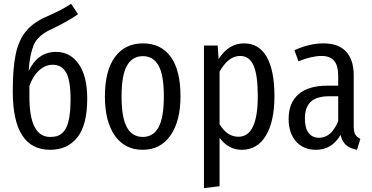

<svg xmlns="http://www.w3.org/2000/svg" viewBox="-20 -761 1921 991"><path d="M269 -493.2Q342.3 -493.2 386.2 -430.7Q430.2 -368.2 430.2 -251Q430.2 -116.2 379.4 -52Q328.6 12.2 238.8 12.2Q45.9 12.2 45.9 -289.1Q45.9 -408.2 60.8 -479.7Q75.7 -551.3 111.3 -596.4Q147 -641.6 212.9 -671.9Q264.2 -694.8 290.8 -708.5Q317.4 -722.2 347.2 -741.2L382.8 -688Q341.3 -656.7 251 -612.8Q225.1 -601.1 208.5 -590.3Q191.9 -579.6 176.5 -563.2Q161.1 -546.9 152.3 -524.7Q143.6 -502.4 137.2 -470.7Q130.9 -439 127.9 -395Q175.8 -493.2 269 -493.2ZM238.8 -54.2Q258.3 -54.2 272.7 -58.1Q287.1 -62 301.3 -74.5Q315.4 -86.9 324.5 -107.7Q333.5 -128.4 338.9 -163.8Q344.2 -199.2 344.2 -248Q344.2 -346.7 321.3 -386.7Q298.3 -426.8 252 -426.8Q214.8 -426.8 183.1 -398.9Q151.4 -371.1 131.8 -317.9V-261.2Q131.8 -54.2 238.8 -54.2Z M717.8 -537.1Q810.5 -537.1 861.1 -468Q911.6 -398.9 911.6 -264.2Q911.6 -135.7 859.9 -61.8Q808.1 12.2 716.8 12.2Q624.5 12.2 573 -60.5Q521.5 -133.3 521.5 -263.2Q521.5 -395.5 573 -466.3Q624.5 -537.1 717.8 -537.1ZM717.8 -471.2Q663.1 -471.2 635.3 -422.1Q607.4 -373 607.4 -263.2Q607.4 -153.8 635 -104Q662.6 -54.2 716.8 -54.2Q771 -54.2 798.3 -103.8Q825.7 -153.3 825.7 -264.2Q825.7 -373.5 798.3 -422.4Q771 -471.2 717.8 -471.2Z M1239.7 -537.1Q1316.9 -537.1 1356.7 -467.3Q1396.5 -397.5 1396.5 -264.2Q1396.5 -134.8 1352.5 -61.3Q1308.6 12.2 1227.5 12.2Q1158.7 12.2 1113.3 -49.8V200.2L1032.7 210V-525.9H1103.5L1108.4 -456.1Q1159.7 -537.1 1239.7 -537.1ZM1210.4 -55.2Q1310.5 -55.2 1310.5 -264.2Q1310.5 -374.5 1288.6 -423.3Q1266.6 -472.2 1219.7 -472.2Q1158.2 -472.2 1113.3 -391.1V-120.1Q1151.9 -55.2 1210.4 -55.2Z M1805.7 -108.9Q1805.7 -80.6 1813.7 -66.9Q1821.8 -53.2 1839.8 -43.9L1822.8 12.2Q1786.6 5.4 1766.4 -12.2Q1746.1 -29.8 1737.8 -64.9Q1693.4 12.2 1610.8 12.2Q1545.4 12.2 1507.6 -31.2Q1469.7 -74.7 1469.7 -147Q1469.7 -230.5 1521 -274.7Q1572.3 -318.8 1669.4 -318.8H1725.6V-369.1Q1725.6 -422.4 1704.6 -447.3Q1683.6 -472.2 1639.6 -472.2Q1589.4 -472.2 1520.5 -444.8L1499.5 -502Q1578.6 -537.1 1649.4 -537.1Q1728 -537.1 1766.8 -494.1Q1805.7 -451.2 1805.7 -373ZM1626.5 -49.8Q1690.9 -49.8 1725.6 -136.2V-264.2H1678.7Q1614.7 -264.2 1584.2 -235.8Q1553.7 -207.5 1553.7 -149.9Q1553.7 -100.1 1572.8 -75Q1591.8 -49.8 1626.5 -49.8Z"/></svg>

Font: Fira Sans Compressed Book
Style: Regular
Weight: 350
Width: 1
Designer: Carrois Corporate & Edenspiekermann AG
Foundry: Carrois Corporate GbR & Edenspiekermann AG
Version: Version 4.203;PS 004.203;hotconv 1.0.88;makeotf.lib2.5.64775